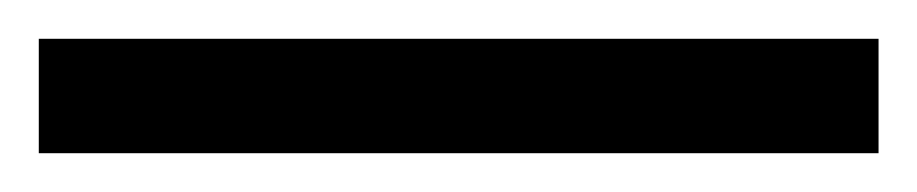

<svg xmlns="http://www.w3.org/2000/svg" viewBox="-25 63 473 99"><path d="M-5 142V83H428V142Z"/></svg>

Font: Noto Serif Tamil SemiCondensed
Style: Regular
Weight: 400
Width: 4
Designer: Indian Type Foundry, Tom Grace, and the Monotype Design Team
Foundry: Monotype Imaging Inc.
Version: Version 2.004; ttfautohint (v1.8.4.7-5d5b)